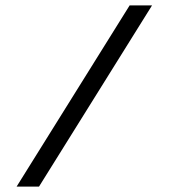

<svg xmlns="http://www.w3.org/2000/svg" viewBox="-20 -687 621 707"><path d="M41.2 0H123.7L539.8 -667H457.3Z"/></svg>

Font: Din Kursivschrift
Style: Breit
Weight: 400
Version: Version 1.089